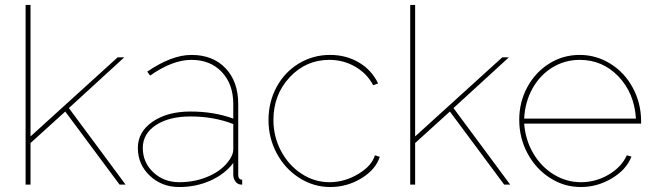

<svg xmlns="http://www.w3.org/2000/svg" viewBox="-20 -750 2659 780"><path d="M465.8 0 245.1 -296.9 104 -168.9V0H84V-730H104V-195.8L458 -517.1H484.9L259.8 -311L490.2 0Z M540 -148.9Q540 -214.4 599.9 -255.6Q659.7 -296.9 753.9 -296.9Q850.1 -296.9 927.7 -268.1V-327.1Q927.7 -408.2 881.1 -457.5Q834.5 -506.8 757.8 -506.8Q680.7 -506.8 589.8 -442.9L578.1 -459Q677.7 -526.9 757.8 -526.9Q844.7 -526.9 896.2 -472.9Q947.8 -418.9 947.8 -327.1V-40Q947.8 -20 963.9 -20V0Q953.1 0 950.2 -2Q940.4 -5.4 934.1 -16.4Q927.7 -27.3 927.7 -40V-87.9Q892.1 -41.5 834 -15.9Q775.9 9.8 708 9.8Q637.2 9.8 588.6 -36.1Q540 -82 540 -148.9ZM913.1 -102.1Q927.7 -123.5 927.7 -143.1V-246.1Q848.1 -276.9 753.9 -276.9Q666.5 -276.9 613.3 -241.7Q560.1 -206.5 560.1 -148.9Q560.1 -90.3 602.8 -50Q645.5 -9.8 708 -9.8Q774.4 -9.8 830.1 -34.9Q885.7 -60.1 913.1 -102.1Z M1321.8 9.8Q1254.4 9.8 1196.5 -26.9Q1138.7 -63.5 1104.7 -126.2Q1070.8 -189 1070.8 -262.2Q1070.8 -335.4 1103.5 -396.2Q1136.2 -457 1193.8 -491.9Q1251.5 -526.9 1320.8 -526.9Q1386.2 -526.9 1438 -496.3Q1489.7 -465.8 1516.1 -411.1L1496.1 -403.8Q1470.7 -451.7 1422.9 -479.2Q1375 -506.8 1317.9 -506.8Q1222.7 -506.8 1156.7 -436Q1090.8 -365.2 1090.8 -262.2Q1090.8 -194.8 1121.8 -136.5Q1152.8 -78.1 1205.3 -43.9Q1257.8 -9.8 1318.8 -9.8Q1379.4 -9.8 1435.1 -43Q1490.7 -76.2 1502.9 -119.1L1522.9 -112.8Q1505.9 -60.5 1447.8 -25.4Q1389.6 9.8 1321.8 9.8Z M2028.3 0 1807.6 -296.9 1666.5 -168.9V0H1646.5V-730H1666.5V-195.8L2020.5 -517.1H2047.4L1822.3 -311L2052.7 0Z M2089.4 -263.2Q2089.4 -335 2122.1 -395.8Q2154.8 -456.5 2211.2 -491.7Q2267.6 -526.9 2334.5 -526.9Q2402.3 -526.9 2459.7 -491.2Q2517.1 -455.6 2550.5 -393.8Q2584 -332 2584.5 -258.8V-248H2109.4Q2114.3 -182.1 2146.2 -127.4Q2178.2 -72.8 2229.5 -41.3Q2280.8 -9.8 2340.3 -9.8Q2400.4 -9.8 2452.6 -40.5Q2504.9 -71.3 2526.4 -119.1L2545.4 -113.8Q2524.4 -60.5 2465.6 -25.4Q2406.7 9.8 2339.4 9.8Q2272 9.8 2214.4 -27.1Q2156.7 -64 2123 -127Q2089.4 -189.9 2089.4 -263.2ZM2109.4 -268.1H2563.5Q2557.1 -372.1 2492.4 -439.5Q2427.7 -506.8 2335.4 -506.8Q2274.9 -506.8 2224.4 -476.1Q2173.8 -445.3 2143.3 -390.6Q2112.8 -335.9 2109.4 -268.1Z"/></svg>

Font: Rawline Thin
Style: Regular
Weight: 250
Designer: Matt McInerney, Pablo Impallari, Rodrigo Fuenzalida
Foundry: Matt McInerney, Pablo Impallari, Rodrigo Fuenzalida
Version: Version 4.020;PS 004.020;hotconv 1.0.88;makeotf.lib2.5.64775